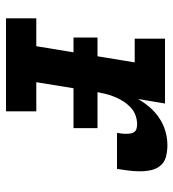

<svg xmlns="http://www.w3.org/2000/svg" viewBox="11 -589 578 640"><g transform="rotate(90 300.0 -269.0)"><path d="M41 0V-101H134L188 -429H109V-530H325L310 -440Q322 -461 338 -479.5Q354 -498 374.5 -511.5Q395 -525 418 -531.5Q441 -538 464 -538Q483 -538 501.5 -533.5Q520 -529 531.5 -515.5Q543 -502 547 -484Q551 -466 551 -446.5Q551 -427 548.5 -408Q546 -389 543 -370H423Q424 -377 425 -384.5Q426 -392 426 -399.5Q426 -407 425 -414.5Q424 -422 420 -427.5Q416 -433 409 -435Q402 -437 394 -437Q379 -437 364 -431.5Q349 -426 337.5 -415Q326 -404 317.5 -390.5Q309 -377 303 -362.5Q297 -348 293.5 -333.5Q290 -319 287 -304L254 -101H351V0ZM105 -225V-305H407V-225Z"/></g></svg>

Font: Iosevka Curly Slab ExObl
Style: Bold
Weight: 700
Width: 7
Italic angle: -9°
Monospace: yes
Designer: Belleve Invis
Foundry: Belleve Invis
Version: Version 11.0.0; ttfautohint (v1.8.3)